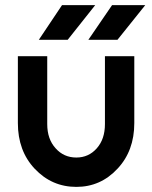

<svg xmlns="http://www.w3.org/2000/svg" viewBox="-20 -720 596 752"><path d="M326 -564H440L549 -700H419ZM132 -564H245L353 -700H223ZM50 -500V-238Q50 -129 116 -59Q183 12 279 12Q374 12 440 -59Q506 -129 506 -238V-500H391V-234Q391 -175 359 -139Q327 -103 279 -103Q230 -103 198 -139Q165 -175 165 -234V-500Z"/></svg>

Font: Unageo
Style: SemiBold
Weight: 600
Designer: Richard Sepsi
Foundry: Richard Sepsi
Version: Version 2.000